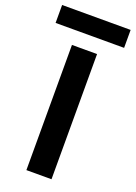

<svg xmlns="http://www.w3.org/2000/svg" viewBox="-215 -942 710 1006"><g transform="rotate(20 140.0 -438.5)"><path d="M69 -698V0H209V-698ZM-51 -877V-777H331V-877Z"/></g></svg>

Font: Poppins SemiBold
Style: Regular
Weight: 600
Designer: Ninad Kale (Devanagari), Jonny Pinhorn (Latin)
Foundry: Indian Type Foundry
Version: 4.004